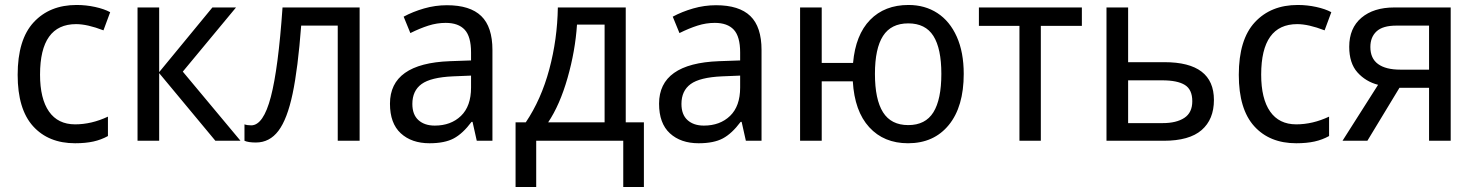

<svg xmlns="http://www.w3.org/2000/svg" viewBox="-20 -566 5932 772"><path d="M51 -265Q51 -407 115.5 -476.5Q180 -546 288 -546Q326 -546 362.5 -538Q399 -530 423 -517L396 -444Q331 -469 286 -469Q141 -469 141 -266Q141 -169 177 -117.5Q213 -66 282 -66Q348 -66 414 -97V-19Q387 -4 355.5 3Q324 10 282 10Q175 10 113 -58.5Q51 -127 51 -265Z M929 -536 715 -278 947 0H846L620 -272V0H533V-536H620V-276L834 -536Z M1338 0V-463H1191Q1178 -291 1156.5 -189Q1135 -87 1099.5 -40Q1064 7 1009 7Q978 7 963 0V-66Q974 -62 990 -62Q1039 -62 1069 -176.5Q1099 -291 1116 -536H1426V0Z M1960 -365V0H1897L1880 -76H1876Q1841 -29 1804.5 -9.5Q1768 10 1707 10Q1635 10 1591.5 -30Q1548 -70 1548 -149Q1548 -311 1789 -320L1874 -323V-355Q1874 -419 1848.5 -446.5Q1823 -474 1772 -474Q1737 -474 1702.5 -463Q1668 -452 1630 -433L1603 -499Q1640 -519 1685 -532Q1730 -545 1777 -545Q1870 -545 1915 -501.5Q1960 -458 1960 -365ZM1801 -259Q1712 -255 1675 -228Q1638 -201 1638 -148Q1638 -105 1662.5 -83Q1687 -61 1728 -61Q1793 -61 1833.5 -100Q1874 -139 1874 -214V-262Z M2496 -74H2569V186H2486V0H2136V186H2053V-74H2094Q2156 -166 2188.5 -287Q2221 -408 2223 -536H2496ZM2300 -467Q2293 -361 2262 -252.5Q2231 -144 2184 -74H2411V-467Z M3042 -365V0H2979L2962 -76H2958Q2923 -29 2886.5 -9.5Q2850 10 2789 10Q2717 10 2673.5 -30Q2630 -70 2630 -149Q2630 -311 2871 -320L2956 -323V-355Q2956 -419 2930.5 -446.5Q2905 -474 2854 -474Q2819 -474 2784.5 -463Q2750 -452 2712 -433L2685 -499Q2722 -519 2767 -532Q2812 -545 2859 -545Q2952 -545 2997 -501.5Q3042 -458 3042 -365ZM2883 -259Q2794 -255 2757 -228Q2720 -201 2720 -148Q2720 -105 2744.5 -83Q2769 -61 2810 -61Q2875 -61 2915.5 -100Q2956 -139 2956 -214V-262Z M3631 10Q3534 10 3475 -54.5Q3416 -119 3409 -239H3284V0H3197V-536H3284V-313H3410Q3420 -426 3478.5 -486Q3537 -546 3633 -546Q3699 -546 3749 -513.5Q3799 -481 3827 -418.5Q3855 -356 3855 -269Q3855 -137 3795 -63.5Q3735 10 3631 10ZM3632 -63Q3701 -63 3733 -114.5Q3765 -166 3765 -269Q3765 -371 3733 -421.5Q3701 -472 3632 -472Q3563 -472 3530.5 -421.5Q3498 -371 3498 -269Q3498 -166 3530.5 -114.5Q3563 -63 3632 -63Z M4165 -462V0H4079V-462H3916V-536H4330V-462Z M4662 -316Q4861 -316 4861 -164Q4861 -86 4811.5 -43Q4762 0 4659 0H4429V-536H4516V-316ZM4653 -243H4516V-71H4655Q4710 -71 4742 -92Q4774 -113 4774 -159Q4774 -206 4744 -224.5Q4714 -243 4653 -243Z M4961 -265Q4961 -407 5025.5 -476.5Q5090 -546 5198 -546Q5236 -546 5272.5 -538Q5309 -530 5333 -517L5306 -444Q5241 -469 5196 -469Q5051 -469 5051 -266Q5051 -169 5087 -117.5Q5123 -66 5192 -66Q5258 -66 5324 -97V-19Q5297 -4 5265.5 3Q5234 10 5192 10Q5085 10 5023 -58.5Q4961 -127 4961 -265Z M5378 0 5521 -225Q5471 -238 5438 -275Q5405 -312 5405 -378Q5405 -453 5454 -494.5Q5503 -536 5586 -536H5813V0H5726V-213H5607L5478 0ZM5610 -286H5726V-463H5594Q5540 -463 5515 -440Q5490 -417 5490 -377Q5490 -331 5521 -308.5Q5552 -286 5610 -286Z"/></svg>

Font: Noto Sans Display
Style: Regular
Weight: 400
Designer: Monotype Design team
Foundry: Monotype Imaging Inc.
Version: Version 1.000